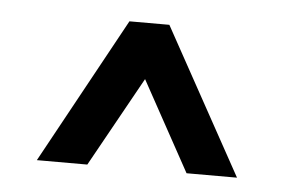

<svg xmlns="http://www.w3.org/2000/svg" viewBox="-32 -761 516 345"><g transform="rotate(5 225.5 -588.5)"><path d="M315 -457H406L261 -720H189L45 -457H136L226 -619Z"/></g></svg>

Font: MV Cash Medium
Style: Regular
Weight: 500
Designer: Rodrigo Fuenzalida
Foundry: fragTYPE
Version: Version 1.100;Glyphs 3.1.2 (3151)